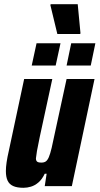

<svg xmlns="http://www.w3.org/2000/svg" viewBox="-20 -886 474 914"><path d="M92 8Q61 8 42.5 -0.5Q24 -9 16 -26.5Q8 -44 8 -72Q8 -90 11.5 -114Q15 -138 22 -168L95 -510H229L169 -233Q160 -191 156 -167.5Q152 -144 151 -132Q151 -124 154 -119.5Q157 -115 163 -113.5Q169 -112 177 -112Q190 -112 198 -117.5Q206 -123 212.5 -138Q219 -153 226 -182.5Q233 -212 243 -261L297 -510H430L322 0H193L202 -59H193Q180 -32 163 -17.5Q146 -3 127.5 2.5Q109 8 92 8ZM297 -574 319 -680H434L412 -574ZM131 -574 154 -680H268L245 -574ZM253 -724 220 -861 221 -866H350L363 -729L362 -724Z"/></svg>

Font: Saira Condensed ExtraBold
Style: Italic
Weight: 800
Width: 3
Italic angle: -12°
Designer: Hector Gatti with collaboration of the Omnibus-Type team
Foundry: Omnibus-Type
Version: Version 1.101